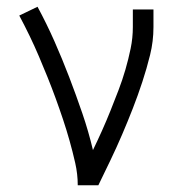

<svg xmlns="http://www.w3.org/2000/svg" viewBox="-20 -548 540 568"><path d="M210 0Q210 -33 202.5 -66Q195 -99 186 -131Q177 -163 166.5 -194.5Q156 -226 144.5 -257.5Q133 -289 120.5 -320Q108 -351 95 -381.5Q82 -412 67.5 -442Q53 -472 37 -502L91 -528Q118 -478 141 -426Q164 -374 184.5 -320.5Q205 -267 223.5 -213Q242 -159 255 -104Q269 -133 282 -162Q295 -191 307 -221Q319 -251 330.5 -281Q342 -311 351 -342Q360 -373 366.5 -404.5Q373 -436 373 -468V-520H434V-468Q434 -426 424 -385.5Q414 -345 401 -305.5Q388 -266 373 -227.5Q358 -189 341.5 -150.5Q325 -112 307 -74.5Q289 -37 271 0Z"/></svg>

Font: Iosevka Curly Light
Style: Regular
Weight: 300
Monospace: yes
Designer: Belleve Invis
Foundry: Belleve Invis
Version: Version 22.1.2; ttfautohint (v1.8.4)